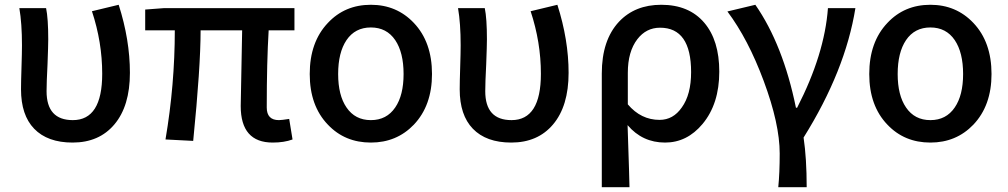

<svg xmlns="http://www.w3.org/2000/svg" viewBox="-20 -584 4220 804"><path d="M123 -45Q68 -102 68 -210Q68 -240 70 -302Q72 -363 72 -394Q72 -486 61 -550H173Q182 -507 182 -419Q182 -393 179 -315Q175 -238 175 -202Q175 -81 285 -81Q408 -81 408 -275Q408 -407 365 -537L477 -564Q524 -417 524 -279Q524 -140 459 -63Q395 13 284 13Q179 13 123 -45Z M988 -140 994 -457H820Q820 -304 789 6L673 0Q712 -230 712 -457H588V-544L667 -550H1213V-457H1105Q1097 -324 1097 -134Q1097 -81 1148 -81Q1159 -81 1191 -86L1205 0Q1170 13 1122 13Q988 13 988 -140Z M1353 -62Q1277 -141 1277 -274Q1277 -408 1353 -488Q1424 -564 1533 -564Q1641 -564 1713 -488Q1789 -408 1789 -274Q1789 -142 1713 -62Q1641 13 1533 13Q1424 13 1353 -62ZM1635 -134Q1670 -185 1670 -274Q1670 -364 1635 -416Q1599 -469 1533 -469Q1467 -469 1431 -416Q1396 -364 1396 -274Q1396 -185 1431 -134Q1467 -81 1533 -81Q1599 -81 1635 -134Z M1960 -45Q1905 -102 1905 -210Q1905 -240 1907 -302Q1909 -363 1909 -394Q1909 -486 1898 -550H2010Q2019 -507 2019 -419Q2019 -393 2016 -315Q2012 -238 2012 -202Q2012 -81 2122 -81Q2245 -81 2245 -275Q2245 -407 2202 -537L2314 -564Q2361 -417 2361 -279Q2361 -140 2296 -63Q2232 13 2121 13Q2016 13 1960 -45Z M2500 -276Q2500 -416 2572 -493Q2639 -564 2749 -564Q2865 -564 2929 -489Q2992 -415 2992 -284Q2992 -149 2922 -65Q2857 13 2765 13Q2670 13 2608 -60Q2616 179 2616 200H2500ZM2835 -134Q2874 -188 2874 -282Q2874 -468 2744 -468Q2686 -468 2649 -420Q2609 -368 2609 -279V-147Q2664 -82 2742 -82Q2799 -82 2835 -134Z M3239 200Q3245 141 3245 59Q3245 -65 3178 -245Q3113 -420 3026 -536L3143 -564Q3259 -397 3313 -133H3318Q3433 -357 3447 -550H3562Q3520 -288 3345 -8Q3358 79 3358 200Z M3696 -62Q3620 -141 3620 -274Q3620 -408 3696 -488Q3767 -564 3876 -564Q3984 -564 4056 -488Q4132 -408 4132 -274Q4132 -142 4056 -62Q3984 13 3876 13Q3767 13 3696 -62ZM3978 -134Q4013 -185 4013 -274Q4013 -364 3978 -416Q3942 -469 3876 -469Q3810 -469 3774 -416Q3739 -364 3739 -274Q3739 -185 3774 -134Q3810 -81 3876 -81Q3942 -81 3978 -134Z"/></svg>

Font: Noto Sans S Chinese Medium
Style: Regular
Weight: 500
Designer: Ryoko NISHIZUKA  (kana & ideographs); Paul D. Hunt (Latin, Greek & Cyrillic); Wenlong ZHANG  (bopomofo); Sandoll Communi
Foundry: Adobe Systems Incorporated
Version: Version 1.000;PS 1;hotconv 1.0.78;makeotf.lib2.5.61930